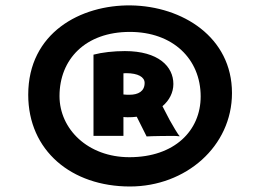

<svg xmlns="http://www.w3.org/2000/svg" viewBox="-20 -740 954 704"><path d="M83.5 -392.6C83.5 -187.5 242.2 -56.2 456.5 -56.2C661.1 -56.2 830.6 -203.1 830.6 -398.9C830.6 -604 648.9 -717.3 460 -720.2C275.4 -722.7 83.5 -619.6 83.5 -392.6ZM198.2 -387.7C198.2 -522.5 293 -623 456.1 -623C613.8 -623 715.8 -523.9 715.8 -386.2C715.8 -261.2 620.1 -163.6 454.6 -163.6C301.8 -163.6 198.2 -267.1 198.2 -387.7ZM322.8 -241.7H432.6V-311C438 -310.1 444.3 -310.1 449.2 -310.1C460.4 -310.1 471.2 -310.5 481.4 -312L517.6 -239.7C535.6 -241.2 603.5 -241.7 615.2 -241.7C623 -241.7 630.4 -241.2 637.7 -240.2L638.7 -241.2C633.3 -245.1 612.8 -280.8 602.1 -299.8L575.7 -350.6C601.1 -372.1 615.7 -400.9 615.7 -432.1C615.7 -496.1 561 -552.7 438 -552.7C396.5 -552.7 354 -547.9 322.8 -539.6ZM432.6 -393.6V-471.2C435.5 -471.7 439 -471.7 442.4 -471.7C486.3 -471.7 510.3 -457.5 510.3 -436C510.3 -404.8 486.3 -392.6 455.1 -392.6C448.7 -392.6 440.9 -392.6 432.6 -393.6Z"/></svg>

Font: HammersmithOne
Style: Regular
Weight: 400
Designer: Nicole Fally
Foundry: Nicole Fally
Version: Version 1.003